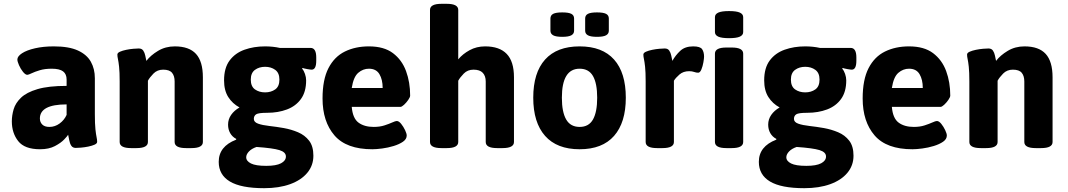

<svg xmlns="http://www.w3.org/2000/svg" viewBox="-20 -774 5594 1006"><path d="M190 8Q109 8 75.5 -34.5Q42 -77 42 -138Q42 -169 51.5 -201.5Q61 -234 90 -262Q119 -290 176.5 -307Q234 -324 329 -324V-357Q329 -386 310.5 -400Q292 -414 251 -414Q215 -414 188.5 -406Q162 -398 145.5 -390Q129 -382 123 -382Q113 -382 100.5 -397.5Q88 -413 79.5 -432.5Q71 -452 71 -462Q71 -479 95.5 -495Q120 -511 163.5 -521Q207 -531 262 -531Q341 -531 388 -509.5Q435 -488 456 -450.5Q477 -413 477 -364V-176Q477 -124 480 -96.5Q483 -69 486 -55.5Q489 -42 489 -31Q489 -22 475.5 -16Q462 -10 442.5 -6Q423 -2 404.5 -0.5Q386 1 377 1Q361 1 353.5 -10.5Q346 -22 343 -38.5Q340 -55 337 -68Q334 -62 316.5 -43.5Q299 -25 267.5 -8.5Q236 8 190 8ZM239 -109Q268 -109 292.5 -127Q317 -145 329 -172V-227Q189 -227 189 -153Q189 -134 201.5 -121.5Q214 -109 239 -109Z M667 2Q607 2 607 -30V-347Q607 -397 604 -424Q601 -451 598 -464.5Q595 -478 595 -488Q595 -497 608.5 -503Q622 -509 641.5 -513Q661 -517 679.5 -518.5Q698 -520 707 -520Q723 -520 730.5 -509Q738 -498 741 -483Q744 -468 747 -455Q769 -484 808 -507.5Q847 -531 896 -531Q971 -531 1007 -491.5Q1043 -452 1043 -369V-30Q1043 2 983 2H955Q895 2 895 -30V-347Q895 -376 881.5 -392.5Q868 -409 835 -409Q804 -409 784 -388.5Q764 -368 755 -351V-30Q755 2 695 2Z M1364 212Q1243 212 1184.5 177Q1126 142 1126 74Q1126 -7 1217 -42L1218 -46Q1197 -57 1186 -76.5Q1175 -96 1175 -121Q1175 -149 1191 -172Q1207 -195 1235 -211Q1198 -231 1176 -265.5Q1154 -300 1154 -353Q1154 -418 1183 -457Q1212 -496 1261 -513.5Q1310 -531 1369 -531Q1389 -531 1408.5 -529Q1428 -527 1446 -523H1607Q1637 -523 1637 -473V-456Q1637 -409 1613 -409Q1607 -409 1590 -412Q1573 -415 1565 -418L1563 -414Q1572 -404 1578 -386.5Q1584 -369 1584 -353Q1584 -293 1557 -255.5Q1530 -218 1483.5 -200.5Q1437 -183 1380 -183Q1334 -183 1322 -175Q1310 -167 1310 -151Q1310 -134 1332.5 -126Q1355 -118 1391 -114Q1427 -110 1467 -103Q1506 -96 1541.5 -81Q1577 -66 1599.5 -37Q1622 -8 1622 42Q1622 93 1590 131.5Q1558 170 1500 191Q1442 212 1364 212ZM1369 -290Q1400 -290 1422 -305.5Q1444 -321 1444 -357Q1444 -392 1422 -408Q1400 -424 1369 -424Q1338 -424 1316 -408Q1294 -392 1294 -357Q1294 -321 1316 -305.5Q1338 -290 1369 -290ZM1375 95Q1427 95 1452.5 81.5Q1478 68 1478 46Q1478 23 1444 12.5Q1410 2 1324 -4Q1298 5 1284 20Q1270 35 1270 50Q1270 70 1295 82.5Q1320 95 1375 95Z M1931 8Q1795 8 1732.5 -64.5Q1670 -137 1670 -258Q1670 -357 1701 -417Q1732 -477 1787 -504Q1842 -531 1913 -531Q1992 -531 2039 -495.5Q2086 -460 2107.5 -401.5Q2129 -343 2129 -273Q2129 -265 2119 -250.5Q2109 -236 2097 -225Q2085 -214 2078 -214H1823Q1828 -154 1858.5 -131.5Q1889 -109 1938 -109Q1970 -109 1994.5 -117Q2019 -125 2035.5 -132.5Q2052 -140 2059 -140Q2070 -140 2082 -125Q2094 -110 2102.5 -92Q2111 -74 2111 -64Q2111 -45 2091.5 -31.5Q2072 -18 2042.5 -9Q2013 0 1982.5 4Q1952 8 1931 8ZM1823 -313H1985Q1985 -357 1968 -385.5Q1951 -414 1913 -414Q1882 -414 1857 -392.5Q1832 -371 1823 -313Z M2293 2Q2233 2 2233 -30V-722Q2233 -754 2293 -754H2321Q2381 -754 2381 -722V-463Q2404 -491 2440.5 -511Q2477 -531 2522 -531Q2597 -531 2635 -491.5Q2673 -452 2673 -369V-30Q2673 2 2613 2H2585Q2525 2 2525 -30V-347Q2525 -376 2509.5 -392.5Q2494 -409 2461 -409Q2430 -409 2410 -388.5Q2390 -368 2381 -351V-30Q2381 2 2321 2Z M3108 -581Q3075 -581 3060.5 -589Q3046 -597 3046 -613V-677Q3046 -694 3060.5 -701.5Q3075 -709 3108 -709Q3141 -709 3155.5 -701.5Q3170 -694 3170 -677V-613Q3170 -597 3155.5 -589Q3141 -581 3108 -581ZM2926 -581Q2893 -581 2878.5 -589Q2864 -597 2864 -613V-677Q2864 -694 2878.5 -701.5Q2893 -709 2926 -709Q2959 -709 2973.5 -701.5Q2988 -694 2988 -677V-613Q2988 -597 2973.5 -589Q2959 -581 2926 -581ZM3017 8Q2898 8 2836 -62Q2774 -132 2774 -262Q2774 -393 2836 -462Q2898 -531 3017 -531Q3136 -531 3197.5 -462Q3259 -393 3259 -262Q3259 -132 3197.5 -62Q3136 8 3017 8ZM3017 -109Q3065 -109 3087 -148Q3109 -187 3109 -262Q3109 -337 3087 -375.5Q3065 -414 3017 -414Q2924 -414 2924 -262Q2924 -187 2946.5 -148Q2969 -109 3017 -109Z M3423 2Q3363 2 3363 -30V-347Q3363 -397 3360 -424Q3357 -451 3354 -464.5Q3351 -478 3351 -488Q3351 -497 3364.5 -503Q3378 -509 3397.5 -513Q3417 -517 3435.5 -518.5Q3454 -520 3463 -520Q3479 -520 3486.5 -509Q3494 -498 3497 -483Q3500 -468 3503 -455Q3519 -484 3544 -507.5Q3569 -531 3612 -531Q3649 -531 3659 -516Q3669 -501 3669 -477Q3669 -468 3665.5 -447.5Q3662 -427 3655 -410Q3648 -393 3638 -393Q3628 -393 3617 -397Q3606 -401 3591 -401Q3560 -401 3540 -383.5Q3520 -366 3511 -351V-30Q3511 2 3451 2Z M3800 -574Q3761 -574 3743.5 -582Q3726 -590 3726 -606V-684Q3726 -700 3743.5 -708Q3761 -716 3800 -716Q3839 -716 3856.5 -708Q3874 -700 3874 -684V-606Q3874 -590 3856.5 -582Q3839 -574 3800 -574ZM3786 2Q3726 2 3726 -30V-493Q3726 -525 3786 -525H3814Q3874 -525 3874 -493V-30Q3874 2 3814 2Z M4194 212Q4073 212 4014.5 177Q3956 142 3956 74Q3956 -7 4047 -42L4048 -46Q4027 -57 4016 -76.5Q4005 -96 4005 -121Q4005 -149 4021 -172Q4037 -195 4065 -211Q4028 -231 4006 -265.5Q3984 -300 3984 -353Q3984 -418 4013 -457Q4042 -496 4091 -513.5Q4140 -531 4199 -531Q4219 -531 4238.5 -529Q4258 -527 4276 -523H4437Q4467 -523 4467 -473V-456Q4467 -409 4443 -409Q4437 -409 4420 -412Q4403 -415 4395 -418L4393 -414Q4402 -404 4408 -386.5Q4414 -369 4414 -353Q4414 -293 4387 -255.5Q4360 -218 4313.5 -200.5Q4267 -183 4210 -183Q4164 -183 4152 -175Q4140 -167 4140 -151Q4140 -134 4162.5 -126Q4185 -118 4221 -114Q4257 -110 4297 -103Q4336 -96 4371.5 -81Q4407 -66 4429.5 -37Q4452 -8 4452 42Q4452 93 4420 131.5Q4388 170 4330 191Q4272 212 4194 212ZM4199 -290Q4230 -290 4252 -305.5Q4274 -321 4274 -357Q4274 -392 4252 -408Q4230 -424 4199 -424Q4168 -424 4146 -408Q4124 -392 4124 -357Q4124 -321 4146 -305.5Q4168 -290 4199 -290ZM4205 95Q4257 95 4282.5 81.5Q4308 68 4308 46Q4308 23 4274 12.5Q4240 2 4154 -4Q4128 5 4114 20Q4100 35 4100 50Q4100 70 4125 82.5Q4150 95 4205 95Z M4761 8Q4625 8 4562.5 -64.5Q4500 -137 4500 -258Q4500 -357 4531 -417Q4562 -477 4617 -504Q4672 -531 4743 -531Q4822 -531 4869 -495.5Q4916 -460 4937.5 -401.5Q4959 -343 4959 -273Q4959 -265 4949 -250.5Q4939 -236 4927 -225Q4915 -214 4908 -214H4653Q4658 -154 4688.5 -131.5Q4719 -109 4768 -109Q4800 -109 4824.5 -117Q4849 -125 4865.5 -132.5Q4882 -140 4889 -140Q4900 -140 4912 -125Q4924 -110 4932.5 -92Q4941 -74 4941 -64Q4941 -45 4921.5 -31.5Q4902 -18 4872.5 -9Q4843 0 4812.5 4Q4782 8 4761 8ZM4653 -313H4815Q4815 -357 4798 -385.5Q4781 -414 4743 -414Q4712 -414 4687 -392.5Q4662 -371 4653 -313Z M5119 2Q5059 2 5059 -30V-347Q5059 -397 5056 -424Q5053 -451 5050 -464.5Q5047 -478 5047 -488Q5047 -497 5060.5 -503Q5074 -509 5093.5 -513Q5113 -517 5131.5 -518.5Q5150 -520 5159 -520Q5175 -520 5182.5 -509Q5190 -498 5193 -483Q5196 -468 5199 -455Q5221 -484 5260 -507.5Q5299 -531 5348 -531Q5423 -531 5459 -491.5Q5495 -452 5495 -369V-30Q5495 2 5435 2H5407Q5347 2 5347 -30V-347Q5347 -376 5333.5 -392.5Q5320 -409 5287 -409Q5256 -409 5236 -388.5Q5216 -368 5207 -351V-30Q5207 2 5147 2Z"/></svg>

Font: Asap
Style: Bold
Weight: 700
Designer: Pablo Cosgaya
Foundry: Omnibus-Type
Version: Version 3.001; ttfautohint (v1.8.3)